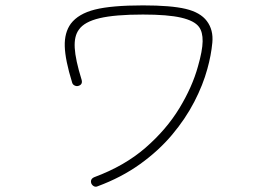

<svg xmlns="http://www.w3.org/2000/svg" viewBox="-20 -723 1040 713"><path d="M342 -31Q335 -28 328.5 -31.5Q322 -35 319 -42Q314 -58 330 -65Q443 -107 520.5 -174.5Q598 -242 646 -321Q694 -400 715 -476Q732 -535 732.5 -569.5Q733 -604 719 -623Q702 -646 652.5 -657.5Q603 -669 511 -669Q407 -669 350 -655.5Q293 -642 273 -613Q255 -589 257.5 -545Q260 -501 283 -427Q288 -409 271 -404Q264 -402 257 -405.5Q250 -409 248 -416Q222 -500 220.5 -551Q219 -602 243 -635Q271 -672 332.5 -687.5Q394 -703 511 -703Q615 -703 669.5 -690Q724 -677 748 -645Q773 -612 768.5 -564.5Q764 -517 750 -467Q734 -408 701.5 -345Q669 -282 619 -222.5Q569 -163 500 -113.5Q431 -64 342 -31Z"/></svg>

Font: Zen Maru Gothic Light
Style: Regular
Weight: 300
Designer: Yoshimichi Ohira
Foundry: Positype
Version: Version 1.001